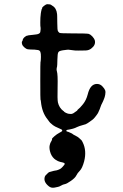

<svg xmlns="http://www.w3.org/2000/svg" viewBox="-20 -589 587 915"><path d="M229 -562Q249 -551 252 -522Q252 -517 252.5 -513Q253 -509 253 -479Q253 -445 256.5 -440Q260 -435 263.5 -432.5Q267 -430 315 -430Q395 -430 403 -427.5Q411 -425 420 -415.5Q429 -406 432 -396Q437 -374 414 -357Q403 -349 388.5 -348.5Q374 -348 354.5 -348Q335 -348 332 -349Q329 -350 324 -350Q319 -350 312 -351.5Q305 -353 296.5 -351.5Q288 -350 285 -350Q282 -350 280.5 -349.5Q279 -349 270.5 -347.5Q262 -346 258 -340Q254 -334 253.5 -305Q253 -276 252 -272Q248 -258 251 -250Q256 -234 254.5 -174.5Q253 -115 256 -101Q262 -75 282 -60Q285 -59 285 -57.5Q285 -56 294.5 -51Q304 -46 314.5 -46Q325 -46 325 -47Q325 -48 326 -48Q329 -48 335 -53Q341 -58 343.5 -59Q346 -60 348 -62.5Q350 -65 349.5 -65Q349 -65 350 -66Q361 -74 376 -93Q391 -112 398 -139Q410 -189 442 -189Q457 -189 467.5 -178Q478 -167 481 -159Q484 -151 481.5 -138Q479 -125 477 -121Q475 -117 474 -113.5Q473 -110 472 -108.5Q471 -107 469.5 -103Q468 -99 467 -98Q462 -89 458.5 -78Q455 -67 452 -61.5Q449 -56 448.5 -53.5Q448 -51 440 -40Q432 -29 426 -23Q420 -17 419 -17Q418 -17 414.5 -14Q411 -11 408.5 -9.5Q406 -8 397.5 -2Q389 4 378 6Q356 12 346 17Q332 25 300 30Q296 31 296 34Q296 37 300 38Q304 39 304.5 39Q305 39 308 40.5Q311 42 318 45Q325 48 326.5 50Q328 52 340.5 58Q353 64 360 71.5Q367 79 368 79Q369 79 374 89Q394 129 381 180Q372 213 360.5 224.5Q349 236 343.5 247.5Q338 259 318 273Q298 287 289 288.5Q280 290 271 295.5Q262 301 254.5 302Q247 303 240 305Q224 308 213 299Q185 277 194 252Q196 248 197 247Q198 246 205.5 238.5Q213 231 215 231Q217 231 222.5 229Q228 227 237 225Q252 223 257 220.5Q262 218 266 216.5Q270 215 278 206.5Q286 198 286 197Q286 196 287.5 194.5Q289 193 288 191Q288 187 278 185Q229 177 218 131Q214 114 217 102.5Q220 91 221.5 89.5Q223 88 226 81.5Q229 75 228 73Q227 71 239 60.5Q251 50 263.5 43.5Q276 37 276.5 35Q277 33 276 30.5Q275 28 258 21Q241 14 232.5 7.5Q224 1 219 -4Q214 -9 214.5 -9.5Q215 -10 206 -21Q180 -53 175 -105Q174 -114 173 -114Q172 -114 172 -204Q172 -294 173 -294.5Q174 -295 174 -299.5Q174 -304 174.5 -305Q175 -306 175 -317.5Q175 -329 174.5 -331.5Q174 -334 173 -339Q171 -349 161 -350.5Q151 -352 144.5 -352.5Q138 -353 126 -353Q110 -353 104 -357.5Q98 -362 97.5 -362Q97 -362 90.5 -369Q84 -376 84 -388L85 -392Q86 -391 87 -394Q89 -403 89.5 -403Q90 -403 92 -406.5Q94 -410 99 -413.5Q104 -417 104 -417Q104 -417 105.5 -418Q107 -419 110 -419Q115 -421 122.5 -421.5Q130 -422 136.5 -423Q143 -424 153 -425Q169 -427 172 -436Q173 -439 173.5 -448.5Q174 -458 173 -460Q172 -462 172 -482.5Q172 -503 172.5 -504Q173 -505 173.5 -514.5Q174 -524 174.5 -525Q175 -526 175.5 -531Q176 -536 176.5 -536.5Q177 -537 177.5 -540Q178 -543 178 -543.5Q178 -544 180 -547.5Q182 -551 181 -552Q180 -553 189.5 -561Q199 -569 206.5 -569Q214 -569 218 -568Q222 -567 222.5 -566.5Q223 -566 229 -562Z"/></svg>

Font: TT2020 Style E
Style: Regular
Weight: 400
Version: Version 00.2